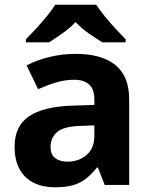

<svg xmlns="http://www.w3.org/2000/svg" viewBox="-20 -852 644 816"><path d="M302 -623Q412 -623 470.5 -575.5Q529 -528 529 -430V-66H425L396 -140H392Q369 -111 344.5 -92Q320 -73 288.5 -64.5Q257 -56 211 -56Q163 -56 124.5 -74.5Q86 -93 64 -131.5Q42 -170 42 -229Q42 -316 103 -357.5Q164 -399 286 -403L381 -406V-430Q381 -473 358.5 -493Q336 -513 296 -513Q256 -513 218 -501.5Q180 -490 142 -473L93 -574Q137 -597 190.5 -610Q244 -623 302 -623ZM323 -317Q251 -315 223 -291Q195 -267 195 -228Q195 -194 215 -179.5Q235 -165 267 -165Q315 -165 348 -193.5Q381 -222 381 -274V-319ZM389 -832Q403 -810 425.5 -782.5Q448 -755 472 -729Q496 -703 514 -685V-672H415Q389 -688 358 -709.5Q327 -731 301 -758Q275 -731 245 -710Q215 -689 189 -672H90V-685Q109 -704 132.5 -729.5Q156 -755 178.5 -782.5Q201 -810 215 -832Z"/></svg>

Font: Noto Sans Malayalam UI
Style: Regular
Weight: 400
Designer: Jelle Bosma - Monotype Design Team
Foundry: Monotype Imaging Inc.
Version: Version 2.104